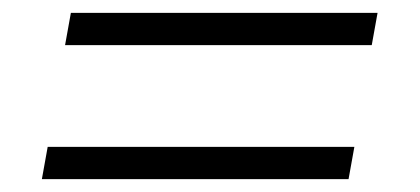

<svg xmlns="http://www.w3.org/2000/svg" viewBox="-20 -404 652 298"><path d="M81 -334 90 -384H566L557 -334ZM45 -126 54 -176H530L521 -126Z"/></svg>

Font: Archivo SemiBold Thin
Style: Italic
Weight: 250
Italic angle: -10°
Version: Version 2.001